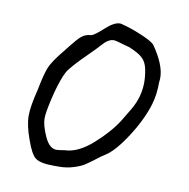

<svg xmlns="http://www.w3.org/2000/svg" viewBox="-55 -578 504 512"><g transform="rotate(10 196.5 -322.0)"><path d="M33.2 -240.2Q33.2 -213.9 46.9 -176.8Q59.6 -139.6 72.8 -129.9Q85.9 -120.1 122.1 -120.1Q126 -120.1 130.9 -120.1Q133.8 -120.1 136.7 -120.1Q157.2 -120.1 175.8 -126Q194.3 -131.8 204.1 -138.2Q213.9 -144.5 230.5 -157.2Q244.1 -168 253.9 -173.8Q278.3 -189.5 309.1 -237.3Q339.8 -285.2 352.5 -328.1Q360.4 -354.5 360.4 -388.7Q361.3 -394.5 361.3 -400.4Q361.3 -435.5 327.1 -484.4Q318.4 -493.2 289.1 -505.4Q259.8 -517.6 236.3 -523.4Q233.4 -524.4 230.5 -524.4Q214.8 -524.4 192.4 -503.9Q169.9 -483.4 161.1 -480.5Q144.5 -479.5 134.3 -470.7Q124 -461.9 110.4 -444.3Q100.6 -431.6 95.7 -425.8Q69.3 -393.6 61.5 -375.5Q53.7 -357.4 44.9 -311.5Q33.2 -265.6 33.2 -240.2ZM122.1 -163.1Q102.5 -163.1 89.4 -192.4Q76.2 -221.7 76.2 -240.2Q76.2 -255.9 85.4 -295.4Q94.7 -335 105.5 -360.4Q107.4 -365.2 110.4 -370.6Q113.3 -376 118.2 -381.8Q123 -387.7 126 -391.1Q128.9 -394.5 135.3 -401.4Q141.6 -408.2 144 -410.6Q146.5 -413.1 154.3 -420.9Q162.1 -428.7 163.1 -429.7Q182.6 -449.2 190.4 -458Q207 -477.5 221.7 -477.5Q228.5 -477.5 246.1 -471.7Q250 -470.7 253.4 -469.7Q256.8 -468.8 258.8 -468.3Q260.7 -467.8 262.2 -467.3Q263.7 -466.8 264.2 -466.8Q264.6 -466.8 264.6 -466.8Q291 -456.1 302.2 -445.8Q313.5 -435.5 317.4 -417Q321.3 -398.4 321.3 -380.9Q321.3 -340.8 299.8 -304.7Q286.1 -282.2 279.3 -270.5Q257.8 -236.3 218.8 -201.7Q179.7 -167 144.5 -166Q127 -163.1 122.1 -163.1Z"/></g></svg>

Font: 辰宇落雁體 Thin Monospaced
Style: Regular
Weight: 100
Designer: Written by Liu, Wei-Chen; Created by Wang, Li-Yu.
Version: Version 1.000